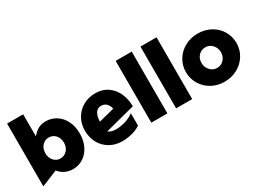

<svg xmlns="http://www.w3.org/2000/svg" viewBox="-45 -1339 2617 1965"><g transform="rotate(-30 1263.5 -356.5)"><path d="M407 12Q472 12 526.5 -22.5Q581 -57 613.5 -121.5Q646 -186 646 -271Q646 -356 613.5 -420Q581 -484 526 -518.5Q471 -553 406 -553Q350 -553 312.5 -531Q275 -509 242 -469V-730H52V12L242 -66Q305 12 407 12ZM459 -272Q459 -217 427 -182Q395 -147 348 -147Q302 -147 270.5 -182Q239 -217 239 -270Q239 -324 270.5 -359Q302 -394 348 -394Q398 -394 428.5 -358Q459 -322 459 -272Z M990 -121Q932 -121 900 -148L1255 -240Q1255 -323 1224 -393Q1193 -463 1132.5 -505.5Q1072 -548 987 -548Q906 -548 842 -511.5Q778 -475 741.5 -411.5Q705 -348 705 -269Q705 -187 740.5 -122Q776 -57 840.5 -20Q905 17 987 17Q1039 17 1097 3Q1155 -11 1202 -42V-190Q1167 -159 1105.5 -140Q1044 -121 990 -121ZM976 -407Q1011 -407 1035.5 -384Q1060 -361 1069 -319L885 -272V-275Q885 -328 907 -367.5Q929 -407 976 -407Z M1525 -730H1335V0H1525Z M1818 -730H1628V0H1818Z M2498 -272Q2498 -349 2459.5 -413.5Q2421 -478 2353 -515.5Q2285 -553 2200 -553Q2115 -553 2046.5 -515Q1978 -477 1939 -412Q1900 -347 1900 -270Q1900 -193 1938.5 -128Q1977 -63 2045 -25Q2113 13 2198 13Q2279 13 2348 -24Q2417 -61 2457.5 -126.5Q2498 -192 2498 -272ZM2313 -270Q2313 -220 2281.5 -184Q2250 -148 2200 -148Q2151 -148 2118 -184.5Q2085 -221 2085 -272Q2085 -322 2116.5 -357Q2148 -392 2198 -392Q2247 -392 2280 -355.5Q2313 -319 2313 -270Z"/></g></svg>

Font: Geom Black
Style: Bold
Weight: 900
Version: Version 1.102